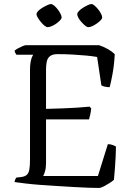

<svg xmlns="http://www.w3.org/2000/svg" viewBox="-20 -927 648 947"><path d="M470 0Q450 0 417 -1Q384 -2 344.5 -4.5Q305 -7 262.5 -9.5Q220 -12 179.5 -15Q139 -18 106 -22Q73 -26 52 -29Q52 -35 55 -41.5Q58 -48 60 -51L85 -54Q102 -56 111.5 -64Q121 -72 124.5 -90Q128 -108 128 -140V-582Q128 -606 131 -621.5Q134 -637 138 -646Q142 -655 144 -657H61Q60 -660 56.5 -664.5Q53 -669 52 -677Q57 -682 68 -688Q79 -694 90.5 -699Q102 -704 107 -704H469Q493 -696 513.5 -684Q534 -672 546 -660Q543 -605 535 -562Q527 -519 521 -497Q507 -497 495.5 -500Q484 -503 480 -506L459 -646Q437 -650 405 -653Q373 -656 336.5 -658Q300 -660 265 -660Q239 -660 226.5 -650Q214 -640 210.5 -622.5Q207 -605 207 -585V-390Q252 -391 289.5 -392.5Q327 -394 360.5 -396Q394 -398 422 -401L430 -392Q428 -374 424.5 -359Q421 -344 419 -338H207V-121Q207 -99 202 -82Q197 -65 193 -59H463L512 -216Q525 -216 536.5 -211.5Q548 -207 552 -204Q552 -184 550.5 -156.5Q549 -129 547 -99Q545 -69 542 -40Q533 -32 519.5 -23.5Q506 -15 492.5 -8Q479 -1 470 0ZM416 -793Q409 -793 400 -800.5Q391 -808 381.5 -818.5Q372 -829 366.5 -839.5Q361 -850 361 -857Q361 -864 369 -872.5Q377 -881 389 -888.5Q401 -896 412.5 -901.5Q424 -907 431 -907Q438 -907 447 -899Q456 -891 464.5 -880.5Q473 -870 478.5 -859Q484 -848 484 -841Q484 -835 476.5 -827Q469 -819 457.5 -811Q446 -803 435 -798Q424 -793 416 -793ZM215 -793Q209 -793 200 -800Q191 -807 182 -818Q173 -829 166.5 -839.5Q160 -850 160 -857Q160 -864 168 -872.5Q176 -881 188.5 -888.5Q201 -896 213 -901.5Q225 -907 231 -907Q238 -907 247 -899.5Q256 -892 264.5 -881Q273 -870 278.5 -859Q284 -848 284 -841Q284 -835 276.5 -827Q269 -819 258 -811Q247 -803 235 -798Q223 -793 215 -793Z"/></svg>

Font: Texturina 12pt ExtraLight
Style: Regular
Weight: 250
Designer: Guillermo Torres Carreño
Foundry: Omnibus-Type
Version: Version 1.002